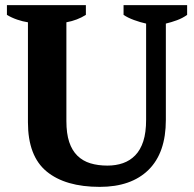

<svg xmlns="http://www.w3.org/2000/svg" viewBox="-20 -720 755 749"><path d="M7 -700H315V-662Q282 -641 239 -633V-248Q239 -199 250 -166Q261 -133 282 -112.5Q303 -92 332.5 -83Q362 -74 399 -74Q432 -74 459.5 -83.5Q487 -93 507.5 -114Q528 -135 539 -169Q550 -203 550 -253V-628Q527 -633 502.5 -642Q478 -651 462 -662V-700H710V-662Q692 -649 670 -641Q648 -633 627 -628V-252Q627 -124 559.5 -57.5Q492 9 369 9Q235 9 162 -51Q89 -111 89 -243V-633Q69 -636 47 -643.5Q25 -651 7 -662Z"/></svg>

Font: PTSerif
Style: Bold
Weight: 700
Designer: A.Korolkova, O.Umpeleva, V.Yefimov
Foundry: ParaType Ltd
Version: Version 1.000W OFL; ttfautohint (v1.2) -l 8 -r 50 -G 200 -x 